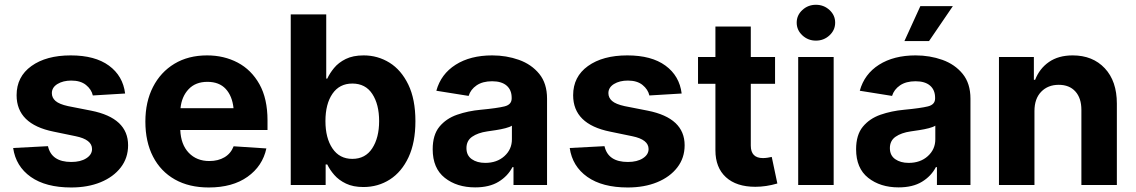

<svg xmlns="http://www.w3.org/2000/svg" viewBox="-20 -789 4845 819"><path d="M513.7 -390.1 376 -381.8Q370.1 -407.7 346.9 -426.5Q323.7 -445.3 284.2 -445.3Q249 -445.3 225.1 -430.7Q201.2 -416 201.2 -391.6Q201.2 -372.1 216.8 -358.4Q232.4 -344.7 270 -336.4L369.1 -316.9Q526.4 -285.6 526.4 -169.4Q526.4 -115.2 495.1 -74.7Q463.9 -34.2 409.2 -11.7Q354.5 10.7 283.7 10.7Q175.3 10.7 111.3 -34.4Q47.4 -79.6 36.1 -157.7L184.6 -165.5Q199.7 -98.1 284.2 -98.1Q323.7 -98.1 348.1 -113.8Q372.6 -129.4 372.6 -153.3Q372.6 -193.8 302.7 -208L208.5 -227.5Q50.8 -259.3 50.8 -382.8Q50.8 -461.9 114 -507.3Q177.2 -552.7 281.7 -552.7Q385.3 -552.7 444.8 -509Q504.4 -465.3 513.7 -390.1Z M870.6 10.7Q786.6 10.7 726.1 -23.4Q665.5 -57.6 632.8 -120.8Q600.1 -184.1 600.1 -270.5Q600.1 -354.5 632.6 -418Q665 -481.4 724.1 -517.1Q783.2 -552.7 863.3 -552.7Q935.5 -552.7 993.9 -522Q1052.2 -491.2 1086.7 -429.7Q1121.1 -368.2 1121.1 -275.4V-234.4H749Q751.5 -172.4 785.2 -137.2Q818.8 -102.1 873 -102.1Q910.6 -102.1 937.7 -118.2Q964.8 -134.3 976.6 -165L1116.2 -155.8Q1100.1 -80.6 1035.9 -34.9Q971.7 10.7 870.6 10.7ZM750 -327.6H976.1Q970.7 -379.4 942.9 -409.7Q915 -439.9 864.7 -439.9Q814 -439.9 784.4 -408.4Q754.9 -377 750 -327.6Z M1530.3 8.8Q1486.3 8.8 1455.8 -5.9Q1425.3 -20.5 1406 -42.7Q1386.7 -64.9 1376 -87.4H1369.1V0H1220.2V-727.5H1371.6V-453.6H1376Q1386.2 -476.1 1405 -499Q1423.8 -522 1454.8 -537.4Q1485.8 -552.7 1531.2 -552.7Q1591.3 -552.7 1641.4 -521.7Q1691.4 -490.7 1721.7 -428.2Q1752 -365.7 1752 -272Q1752 -181.2 1722.7 -118.4Q1693.4 -55.7 1643.1 -23.4Q1592.8 8.8 1530.3 8.8ZM1368.2 -272.5Q1368.2 -200.2 1398.2 -155.8Q1428.2 -111.3 1482.9 -111.3Q1538.6 -111.3 1567.9 -156.5Q1597.2 -201.7 1597.2 -272.5Q1597.2 -343.8 1568.1 -388.2Q1539.1 -432.6 1482.9 -432.6Q1428.2 -432.6 1398.2 -389.2Q1368.2 -345.7 1368.2 -272.5Z M2006.8 10.3Q1928.7 10.3 1877.2 -30.5Q1825.7 -71.3 1825.7 -152.3Q1825.7 -213.4 1854.2 -248.3Q1882.8 -283.2 1929.7 -299.6Q1976.6 -315.9 2030.3 -320.8Q2101.6 -327.6 2132.1 -335.2Q2162.6 -342.8 2162.6 -369.1V-371.6Q2162.6 -405.3 2141.1 -423.8Q2119.6 -442.4 2079.1 -442.4Q2038.6 -442.4 2012.9 -424.8Q1987.3 -407.2 1979 -379.9L1841.3 -401.9Q1860.8 -473.1 1923.6 -512.9Q1986.3 -552.7 2079.6 -552.7Q2140.1 -552.7 2193.6 -533.7Q2247.1 -514.6 2280.3 -473.9Q2313.5 -433.1 2313.5 -368.2V0H2170.4V-76.2H2166Q2146 -37.6 2106.7 -13.7Q2067.4 10.3 2006.8 10.3ZM1969.7 -157.2Q1969.7 -126 1992.4 -110.1Q2015.1 -94.2 2049.8 -94.2Q2099.6 -94.2 2131.6 -123Q2163.6 -151.9 2163.6 -194.8V-252.9Q2154.8 -247.1 2136 -242.2Q2117.2 -237.3 2096.2 -234.1Q2075.2 -231 2058.6 -228.5Q2018.6 -222.7 1994.1 -205.8Q1969.7 -189 1969.7 -157.2Z M2887.7 -390.1 2750 -381.8Q2744.1 -407.7 2720.9 -426.5Q2697.8 -445.3 2658.2 -445.3Q2623 -445.3 2599.1 -430.7Q2575.2 -416 2575.2 -391.6Q2575.2 -372.1 2590.8 -358.4Q2606.4 -344.7 2644 -336.4L2743.2 -316.9Q2900.4 -285.6 2900.4 -169.4Q2900.4 -115.2 2869.1 -74.7Q2837.9 -34.2 2783.2 -11.7Q2728.5 10.7 2657.7 10.7Q2549.3 10.7 2485.4 -34.4Q2421.4 -79.6 2410.2 -157.7L2558.6 -165.5Q2573.7 -98.1 2658.2 -98.1Q2697.8 -98.1 2722.2 -113.8Q2746.6 -129.4 2746.6 -153.3Q2746.6 -193.8 2676.8 -208L2582.5 -227.5Q2424.8 -259.3 2424.8 -382.8Q2424.8 -461.9 2488 -507.3Q2551.3 -552.7 2655.8 -552.7Q2759.3 -552.7 2818.8 -509Q2878.4 -465.3 2887.7 -390.1Z M3286.1 -545.9V-431.6H3182.6V-168Q3182.6 -114.7 3234.4 -114.7Q3243.2 -114.7 3253.7 -116.2Q3264.2 -117.7 3272 -119.6L3295.9 -6.3Q3247.6 7.8 3202.1 7.8Q3121.1 7.8 3076.4 -33.2Q3031.7 -74.2 3031.7 -147.9V-431.6H2957.5V-545.9H3031.7V-675.8H3182.6V-545.9Z M3384.8 0V-545.9H3536.1V0ZM3460.4 -615.7Q3426.8 -615.7 3402.6 -638.2Q3378.4 -660.6 3378.4 -692.4Q3378.4 -724.1 3402.6 -746.3Q3426.8 -768.6 3460.4 -768.6Q3494.1 -768.6 3518.3 -746.3Q3542.5 -724.1 3542.5 -692.4Q3542.5 -660.6 3518.3 -638.2Q3494.1 -615.7 3460.4 -615.7Z M3813 10.3Q3734.9 10.3 3683.3 -30.5Q3631.8 -71.3 3631.8 -152.3Q3631.8 -213.4 3660.4 -248.3Q3689 -283.2 3735.8 -299.6Q3782.7 -315.9 3836.4 -320.8Q3907.7 -327.6 3938.2 -335.2Q3968.8 -342.8 3968.8 -369.1V-371.6Q3968.8 -405.3 3947.3 -423.8Q3925.8 -442.4 3885.3 -442.4Q3844.7 -442.4 3819.1 -424.8Q3793.5 -407.2 3785.2 -379.9L3647.5 -401.9Q3667 -473.1 3729.7 -512.9Q3792.5 -552.7 3885.7 -552.7Q3946.3 -552.7 3999.8 -533.7Q4053.2 -514.6 4086.4 -473.9Q4119.6 -433.1 4119.6 -368.2V0H3976.6V-76.2H3972.2Q3952.1 -37.6 3912.8 -13.7Q3873.5 10.3 3813 10.3ZM3775.9 -157.2Q3775.9 -126 3798.6 -110.1Q3821.3 -94.2 3856 -94.2Q3905.8 -94.2 3937.7 -123Q3969.7 -151.9 3969.7 -194.8V-252.9Q3960.9 -247.1 3942.1 -242.2Q3923.3 -237.3 3902.3 -234.1Q3881.3 -231 3864.7 -228.5Q3824.7 -222.7 3800.3 -205.8Q3775.9 -189 3775.9 -157.2ZM3837.9 -613.8 3905.8 -762.7H4044.4L3942.9 -613.8Z M4392.6 -315.4V0H4241.2V-545.9H4390.1V-448.7H4395.5Q4414.1 -496.6 4454.6 -524.7Q4495.1 -552.7 4555.7 -552.7Q4641.1 -552.7 4692.6 -497.8Q4744.1 -442.9 4744.1 -347.2V0H4592.8V-320.3Q4592.8 -370.6 4567.1 -398.9Q4541.5 -427.2 4496.1 -427.2Q4450.2 -427.2 4421.4 -397.7Q4392.6 -368.2 4392.6 -315.4Z"/></svg>

Font: Konkhmer Sleokchher
Style: Regular
Weight: 400
Designer: Suon May Sophanith
Version: Version 1.000; ttfautohint (v1.8.4.7-5d5b);gftools[0.9.23]